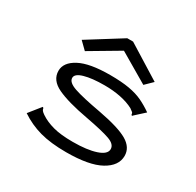

<svg xmlns="http://www.w3.org/2000/svg" viewBox="-151 -853 1052 1032"><g transform="rotate(30 375.0 -337.5)"><path d="M378 10Q282 10 215 -8.5Q148 -27 90 -66L142 -131L149 -139L154 -134Q155 -126 159.5 -120Q164 -114 177 -105Q211 -82 258.5 -69Q306 -56 381 -56Q470 -56 524 -74Q578 -92 578 -124Q578 -154 533.5 -170Q489 -186 382 -206Q255 -229 189.5 -260Q124 -291 124 -349Q124 -401 187 -434.5Q250 -468 376 -468Q448 -468 496 -459.5Q544 -451 579.5 -434Q615 -417 649 -393L594 -343L587 -336L582 -341Q582 -350 577 -354.5Q572 -359 559 -368Q525 -386 479 -395.5Q433 -405 379 -405Q301 -405 254 -391.5Q207 -378 207 -353Q207 -325 258 -307.5Q309 -290 426 -269Q554 -245 607.5 -213.5Q661 -182 661 -130Q661 -68 590.5 -29Q520 10 378 10ZM194 -511 149 -555 357 -685H393L602 -555L557 -511L375 -618Z"/></g></svg>

Font: Inconsolata ExtraExpanded
Style: Regular
Weight: 400
Width: 8
Monospace: yes
Designer: Raph Levien, Cyreal, Brenton Simpson
Foundry: Raph Levien, Cyreal, Google
Version: Version 3.001; ttfautohint (v1.8.2.53-6de2)